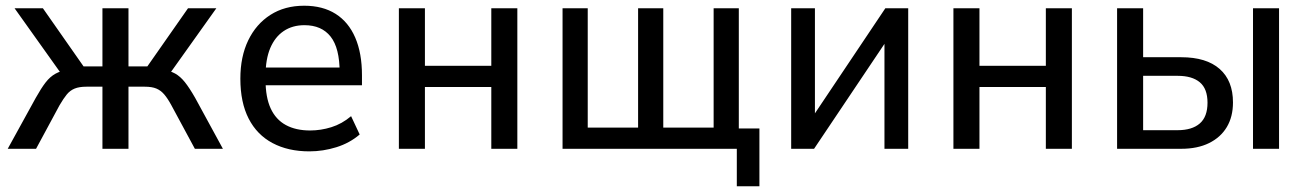

<svg xmlns="http://www.w3.org/2000/svg" viewBox="-20 -520 4569 671"><path d="M7 0 105 -178Q124 -212 139.5 -232Q155 -252 174 -262.5Q193 -273 221 -277L202 -251L31 -491H130L272 -288H338V-491H429V-288H495L637 -491H736L565 -251L546 -277Q574 -273 592 -263Q610 -253 626 -233Q642 -213 662 -178L759 0H661L579 -152Q566 -176 554 -190Q542 -204 526.5 -210.5Q511 -217 486 -217H429V0H338V-217H282Q257 -217 241 -210.5Q225 -204 213.5 -190Q202 -176 188 -152L106 0Z M1061 9Q987 9 932.5 -20Q878 -49 849 -105.5Q820 -162 820 -245Q820 -322 847.5 -379Q875 -436 925 -468Q975 -500 1043 -500Q1108 -500 1153 -471.5Q1198 -443 1221.5 -388.5Q1245 -334 1245 -257V-222H891V-284H1183L1167 -267Q1167 -352 1135.5 -392Q1104 -432 1044 -432Q1002 -432 971.5 -411.5Q941 -391 924.5 -352Q908 -313 908 -255V-241Q908 -180 926 -141Q944 -102 979 -83Q1014 -64 1064 -64Q1101 -64 1138 -75.5Q1175 -87 1207 -114L1237 -50Q1202 -20 1155.5 -5.5Q1109 9 1061 9Z M1374 0V-491H1465V-290H1697V-491H1788V0H1697V-216H1465V0Z M2555 131V0H1946V-491H2034V-74H2210V-491H2298V-74H2474V-491H2562V-71H2634V131Z M2745 0V-491H2828V-94H2808L3074 -491H3154V0H3071V-398H3092L2825 0Z M3312 0V-491H3403V-290H3635V-491H3726V0H3635V-216H3403V0Z M3884 0V-491H3975V-320H4108Q4196 -320 4242.5 -279Q4289 -238 4289 -162Q4289 -112 4267.5 -76Q4246 -40 4205.5 -20Q4165 0 4108 0ZM3975 -65H4095Q4146 -65 4173 -88.5Q4200 -112 4200 -161Q4200 -210 4173 -232.5Q4146 -255 4096 -255H3975ZM4359 0V-491H4450V0Z"/></svg>

Font: Nunito Sans 10pt SemiCondensed Medium
Style: Regular
Weight: 500
Width: 4
Designer: Vernon Adams
Foundry: Vernon Adams
Version: Version 3.101;gftools[0.9.27]